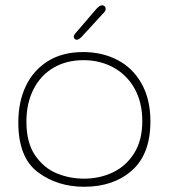

<svg xmlns="http://www.w3.org/2000/svg" viewBox="-20 -714 645 734"><path d="M50 -246Q50 -325 79 -385.5Q108 -446 163.5 -480.5Q219 -515 298 -515Q371 -515 429.5 -484.5Q488 -454 521.5 -394Q555 -334 555 -250Q555 -125 484.5 -62.5Q414 0 302 0Q199 0 124.5 -56Q50 -112 50 -246ZM524 -251Q524 -322 495 -374.5Q466 -427 414.5 -455.5Q363 -484 299 -484Q234 -484 184.5 -455Q135 -426 108 -372.5Q81 -319 81 -249Q81 -169 114 -120.5Q147 -72 196.5 -51.5Q246 -31 301 -31Q361 -31 411.5 -55Q462 -79 493 -128.5Q524 -178 524 -251ZM262 -574Q262 -580 272 -591L345 -676Q360 -694 370 -694Q376 -694 380 -690Q384 -686 384 -679Q384 -674 380.5 -669.5Q377 -665 374 -662Q371 -659 370 -658L291 -572Q281 -562 273 -562Q269 -562 265.5 -565.5Q262 -569 262 -574Z"/></svg>

Font: Mali ExtraLight
Style: Regular
Weight: 275
Version: Version 1.000; ttfautohint (v1.6)